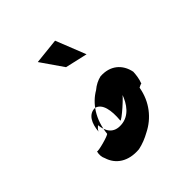

<svg xmlns="http://www.w3.org/2000/svg" viewBox="-177 -893 927 927"><g transform="rotate(-45 286.5 -429.0)"><path d="M196 -263C195 -255 102 -230 101 -237C96 -218 98 -201 105 -187C122 -131 173 -94 252 -101C281 -107 308 -118 335 -133C399 -165 450 -226 464 -309C470 -311 477 -317 484 -317C494 -343 496 -366 497 -385C485 -446 439 -486 369 -481C348 -476 327 -466 307 -449C250 -416 205 -352 196 -263ZM286 -263C285 -250 395 -348 383 -348C365 -295 331 -249 276 -245C220 -240 198 -278 194 -323C185 -315 179 -310 174 -299C178 -351 199 -393 243 -392C282 -382 292 -328 286 -263ZM397 -604 336 -758 204 -744 283 -630Z"/></g></svg>

Font: Ugly Stick
Style: It
Weight: 400
Designer: Stig
Foundry: Cannot Into Space Fonts
Version: Version 0.99